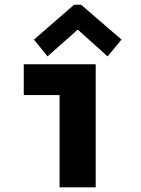

<svg xmlns="http://www.w3.org/2000/svg" viewBox="-20 -800 602 820"><path d="M234.4 0V-525.4H388.7V0ZM81.5 -394V-525.4H388.7V-394ZM183.1 -559.1 125 -630.9 296.4 -779.8H326.2L499 -630.9L439.5 -559.1L314 -671.9H310.1Z"/></svg>

Font: Reddit Mono ExtraBold
Style: Regular
Weight: 800
Monospace: yes
Designer: Stephen Hutchings
Foundry: Reddit
Version: Version 1.014